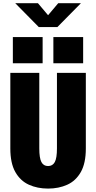

<svg xmlns="http://www.w3.org/2000/svg" viewBox="-20 -1148 590 1180"><path d="M275.5 11Q210 11 157.5 -12.8Q105 -36.5 74.2 -90.8Q43.5 -145 43.5 -235.5V-700H221.5V-236Q221.5 -176.5 234.5 -152Q247.5 -127.5 275.5 -127.5Q303.5 -127.5 316.8 -152Q330 -176.5 330 -236V-700H507.5V-235.5Q507.5 -145 476.8 -90.8Q446 -36.5 393.5 -12.8Q341 11 275.5 11ZM59 -920H242V-759H59ZM308 -920H491V-759H308ZM73.5 -1128.5H213L275.5 -1054.5L338 -1128.5H477.5L332.5 -981.5H218.5Z"/></svg>

Font: Trispace SemiCondensed ExtraBold
Style: Regular
Weight: 800
Width: 4
Designer: Tyler Finck
Foundry: Etcetera Type Company
Version: Version 1.210; ttfautohint (v1.8.3)